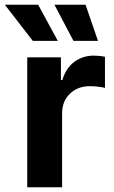

<svg xmlns="http://www.w3.org/2000/svg" viewBox="-52 -787 479 807"><path d="M62.5 0V-545.9H204.1V-450.7H210Q225.1 -501 260.5 -527.1Q295.9 -553.2 341.8 -553.2Q366.7 -553.2 389.2 -548.3V-417.5Q379.4 -420.4 360.6 -422.6Q341.8 -424.8 325.7 -424.8Q274.9 -424.8 241.9 -393.1Q209 -361.3 209 -310.5V0ZM85.9 -615.2 -31.7 -767.1H108.4L190.9 -615.2ZM256.8 -615.2 176.8 -767.1H307.6L359.9 -615.2Z"/></svg>

Font: Inter-Bold
Style: Bold
Weight: 700
Designer: Rasmus Andersson
Foundry: rsms
Version: Version 4.000;git-a52131595